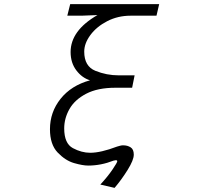

<svg xmlns="http://www.w3.org/2000/svg" viewBox="-20 -798 1040 930"><path d="M548 -17Q548 -22 541 -22Q538 -22 530 -20Q469 4 407 4Q381 4 339 -8Q297 -20 259.5 -59Q222 -98 222 -172Q222 -255 273.5 -319.5Q325 -384 416 -409Q377 -421 349.5 -457.5Q322 -494 322 -546Q322 -650 452 -725L375 -722H306L320 -778H751L738 -722H613Q551 -722 499.5 -695.5Q448 -669 418 -628.5Q388 -588 388 -548Q388 -477 442 -455Q496 -433 556 -433H632L620 -373H539Q453 -373 397.5 -344Q342 -315 316.5 -270Q291 -225 291 -176Q291 -103 333 -80.5Q375 -58 417 -58Q468 -58 547 -88Q551 -89 559.5 -91.5Q568 -94 573 -94H578Q597 -94 612.5 -84.5Q628 -75 628 -49Q628 -23 598.5 24.5Q569 72 535 112L466 96Q502 57 525 23Q548 -11 548 -17Z"/></svg>

Font: LINE Seed JP_TTF Regular
Style: Regular
Weight: 400
Designer: LINE & Fontrix & Fontworks
Version: Version 1.002